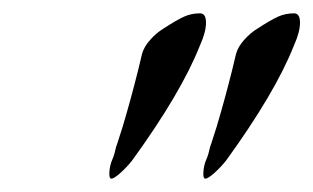

<svg xmlns="http://www.w3.org/2000/svg" viewBox="-20 -699 470 288"><path d="M144 -438Q144 -447 147 -456Q151 -465 152.5 -472Q154 -479 156 -484L164 -509Q176 -549 187 -593L193 -618Q196 -629 205.5 -639.5Q215 -650 225 -656Q245 -669 256 -674Q267 -679 280 -679Q289 -679 289 -665Q289 -651 280 -631Q252 -560 178 -458Q170 -448 160.5 -439.5Q151 -431 147 -431Q144 -431 144 -438ZM285 -438Q285 -447 288 -456Q292 -465 293.5 -472Q295 -479 297 -484L305 -509Q317 -549 328 -593L334 -618Q337 -629 346.5 -639.5Q356 -650 366 -656Q386 -669 397 -674Q408 -679 421 -679Q430 -679 430 -665Q430 -651 421 -631Q393 -560 319 -458Q311 -448 301.5 -439.5Q292 -431 288 -431Q285 -431 285 -438Z"/></svg>

Font: EB Garamond Medium
Style: Italic
Weight: 500
Italic angle: -17.2°
Designer: Georg Duffner and Octavio Pardo
Foundry: Georg Duffner
Version: Version 1.000